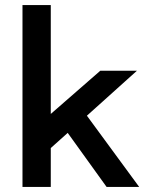

<svg xmlns="http://www.w3.org/2000/svg" viewBox="-20 -740 610 760"><path d="M69 -720V0H181V-154L248 -214L402 0H531L324 -282L522 -460H377L181 -289V-720Z"/></svg>

Font: KT Kiyosuna Sans Bold
Style: Regular
Weight: 700
Designer: [Zen Kaku Gothic] Yoshimichi Ohira
Version: Version 1.010;Glyphs 3.1.2 (3151)